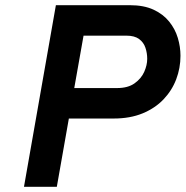

<svg xmlns="http://www.w3.org/2000/svg" viewBox="-20 -720 716 740"><path d="M72.4 0 195.4 -700H480.4Q534.5 -700 571.8 -682.7Q609 -665.4 632 -636.8Q655 -608.3 665.3 -573.9Q675.6 -539.5 675.6 -505Q675.6 -457.7 659.1 -414.3Q642.6 -370.9 610.1 -336.9Q577.6 -302.9 529.5 -283Q481.3 -263.2 418.2 -263.2H245.4L199 0ZM266.2 -380.6H431.2Q473.1 -380.6 498.6 -398.8Q524.1 -416.9 535.8 -442.9Q547.4 -469 547.4 -493.2Q547.4 -515.5 540.5 -536Q533.7 -556.5 516.2 -569.5Q498.7 -582.6 467 -582.6H302Z"/></svg>

Font: Overpass
Style: Italic
Weight: 400
Italic angle: -10°
Designer: Delve Withrington, Dave Bailey, Thomas Jockin
Foundry: Delve Fonts LLC
Version: Version 4.000